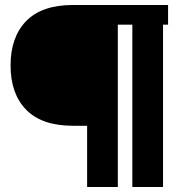

<svg xmlns="http://www.w3.org/2000/svg" viewBox="-20 -700 721 763"><path d="M270 -680.2H647.9V-602.1H627.9V43H505.9V-602.1H448.2V43H326.2V-200.2H270Q146.5 -200.2 84.2 -263.7Q22 -327.1 22 -439.9Q22 -552.7 84.2 -616.5Q146.5 -680.2 270 -680.2Z"/></svg>

Font: Margherita Black
Style: Regular
Weight: 900
Designer: James Puckett
Foundry: Dunwich Type Founders
Version: Version 1.008;hotconv 1.0.109;makeotfexe 2.5.65596